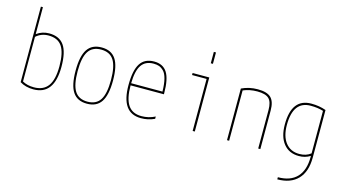

<svg xmlns="http://www.w3.org/2000/svg" viewBox="-101 -1156 3203 1782"><g transform="rotate(15 1500.0 -265.0)"><path d="M125 -750V-491.2Q178.7 -530.3 245.1 -530.3Q342.8 -530.3 388.7 -465.3Q434.6 -400.4 434.6 -259.8Q434.6 9.8 235.4 9.8Q160.2 9.8 105.5 -24.4V-750ZM415 -259.8Q415 -390.6 374.5 -450.2Q334 -509.8 245.1 -509.8Q174.8 -509.8 125 -464.8V-36.1Q170.9 -9.8 235.4 -9.8Q327.1 -9.8 371.1 -70.8Q415 -131.8 415 -259.8Z M627.9 -69.3Q666 -9.8 750 -9.8Q834 -9.8 872.1 -69.3Q910.2 -128.9 910.2 -259.8Q910.2 -390.6 872.1 -450.2Q834 -509.8 750 -509.8Q666 -509.8 627.9 -450.2Q589.8 -390.6 589.8 -259.8Q589.8 -128.9 627.9 -69.3ZM886.2 -55.2Q842.8 9.8 750 9.8Q657.2 9.8 613.8 -55.2Q570.3 -120.1 570.3 -260.3Q570.3 -400.4 613.8 -465.3Q657.2 -530.3 750 -530.3Q842.8 -530.3 886.2 -465.3Q929.7 -400.4 929.7 -260.3Q929.7 -120.1 886.2 -55.2Z M1098.6 -259.8Q1098.6 -131.8 1140.1 -70.8Q1181.6 -9.8 1268.6 -9.8Q1338.9 -9.8 1399.4 -41V-18.6Q1335.9 10.7 1268.6 9.8Q1078.1 9.8 1079.1 -259.8Q1079.1 -399.4 1121.1 -464.8Q1163.1 -530.3 1253.9 -530.3Q1339.8 -530.3 1379.4 -467.8Q1418.9 -405.3 1418.9 -269.5V-259.8ZM1098.6 -280.3H1399.4Q1398.4 -352.5 1386.2 -400.9Q1374 -449.2 1351.6 -471.7Q1329.1 -494.1 1306.6 -502Q1284.2 -509.8 1253.9 -509.8Q1175.8 -509.8 1138.2 -455.1Q1100.6 -400.4 1098.6 -280.3Z M1785.2 0H1764.6V-500H1625V-519.5H1785.2ZM1764.6 -650.4V-759.8H1785.2V-650.4Z M2094.7 -496.1Q2166 -530.3 2250 -530.3Q2338.9 -530.3 2377 -493.2Q2415 -456.1 2415 -370.1V0H2394.5V-370.1Q2394.5 -447.3 2362.3 -478.5Q2330.1 -509.8 2250 -509.8Q2176.8 -509.8 2115.2 -483.4V0H2094.7Z M2884.8 -49.8V-60.5Q2835 -29.3 2775.4 -30.3Q2681.6 -30.3 2628.4 -96.2Q2575.2 -162.1 2575.2 -280.3Q2575.2 -530.3 2764.6 -530.3Q2840.8 -530.3 2905.3 -506.8V-49.8Q2905.3 86.9 2835.9 158.7Q2766.6 230.5 2639.6 230.5V210Q2759.8 210 2822.3 143.6Q2884.8 77.1 2884.8 -49.8ZM2594.7 -280.3Q2594.7 -171.9 2642.6 -110.8Q2690.4 -49.8 2775.4 -49.8Q2840.8 -49.8 2884.8 -85V-493.2Q2831.1 -509.8 2764.6 -509.8Q2594.7 -510.7 2594.7 -280.3Z"/></g></svg>

Font: Mgen+ 1mn thin
Style: Regular
Weight: 100
Designer: [Source Han Sans]
Ryoko NISHIZUKA  (kana & ideographs); Paul D. Hunt (Latin, Greek & Cyrillic); Wenlong ZHANG  (bopomofo
Version: Version 1.059.20150602